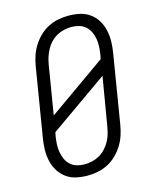

<svg xmlns="http://www.w3.org/2000/svg" viewBox="-113 -819 726 904"><g transform="rotate(-15 250.0 -367.5)"><path d="M202 8Q173 8 146 2Q119 -4 98 -19.5Q77 -35 63 -57.5Q49 -80 43 -106.5Q37 -133 37.5 -161Q38 -189 43 -218L98 -553Q102 -577 110 -601.5Q118 -626 132 -648.5Q146 -671 165.5 -690Q185 -709 208.5 -721Q232 -733 257.5 -738Q283 -743 307 -743Q336 -743 363 -737Q390 -731 411.5 -715.5Q433 -700 446.5 -677.5Q460 -655 466 -628.5Q472 -602 471.5 -574Q471 -546 466 -517L411 -182Q407 -158 399 -133.5Q391 -109 377 -86.5Q363 -64 343.5 -45Q324 -26 300.5 -14Q277 -2 251.5 3Q226 8 202 8ZM120 -307 402 -506 406 -526Q409 -546 410 -565Q411 -584 408 -602.5Q405 -621 397 -637.5Q389 -654 375.5 -666Q362 -678 344 -683Q326 -688 307 -688Q289 -688 270 -683.5Q251 -679 234.5 -669.5Q218 -660 204.5 -645.5Q191 -631 182 -614Q173 -597 167.5 -579.5Q162 -562 159 -544ZM202 -47Q220 -47 239 -51.5Q258 -56 274.5 -65.5Q291 -75 304.5 -89.5Q318 -104 327.5 -121Q337 -138 342 -155.5Q347 -173 350 -191L390 -428L107 -229L103 -209Q100 -189 99 -170Q98 -151 101.5 -132.5Q105 -114 112.5 -97.5Q120 -81 133.5 -69Q147 -57 165 -52Q183 -47 202 -47Z"/></g></svg>

Font: Iosevka Curly Slab Light
Style: Italic
Weight: 300
Italic angle: -9°
Monospace: yes
Designer: Belleve Invis
Foundry: Belleve Invis
Version: Version 22.1.2; ttfautohint (v1.8.4)